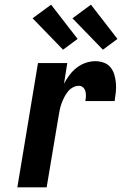

<svg xmlns="http://www.w3.org/2000/svg" viewBox="-20 -799 540 819"><path d="M54 0 142 -530H267L253 -442Q263 -461 276.5 -479Q290 -497 307.5 -510.5Q325 -524 345.5 -531Q366 -538 387 -538Q406 -538 423.5 -531.5Q441 -525 452 -511Q463 -497 468 -479.5Q473 -462 474.5 -443.5Q476 -425 474 -405.5Q472 -386 469 -368H344Q346 -378 346.5 -388.5Q347 -399 344.5 -409Q342 -419 334.5 -426Q327 -433 317 -433Q303 -433 290.5 -426Q278 -419 269 -407.5Q260 -396 253.5 -383Q247 -370 242.5 -357.5Q238 -345 235 -331.5Q232 -318 230 -304L179 0ZM419 -587 289 -721 368 -779 481 -633ZM249 -587 119 -721 198 -779 311 -633Z"/></svg>

Font: Iosevka Curly XBdObl
Style: Regular
Weight: 800
Italic angle: -9°
Monospace: yes
Designer: Belleve Invis
Foundry: Belleve Invis
Version: Version 11.1.0; ttfautohint (v1.8.3)